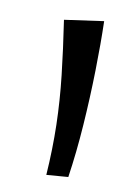

<svg xmlns="http://www.w3.org/2000/svg" viewBox="-101 -685 521 740"><g transform="rotate(15 160.0 -315.0)"><path d="M159 0Q157 -103 146.5 -196.5Q136 -290 116.5 -386.5Q97 -483 70 -595L221 -630Q231 -543 238 -437.5Q245 -332 247 -222.5Q249 -113 243 -14Z"/></g></svg>

Font: Marhey
Style: Regular
Weight: 400
Designer: Nur Syamsi & Bustanul Arifin
Foundry: Namelatype
Version: Version 1.000; ttfautohint (v1.8.4.7-5d5b)